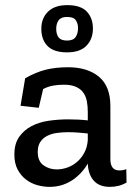

<svg xmlns="http://www.w3.org/2000/svg" viewBox="-20 -718 530 748"><path d="M78 -413Q120 -437 158.5 -446.5Q197 -456 245 -456Q321 -456 365.5 -419Q410 -382 410 -305V-98Q410 -54 445 -54Q459 -54 472 -59L473 -7Q445 10 408 10Q367 10 345.5 -14Q324 -38 322 -80V-81Q312 -63 297.5 -47Q283 -31 264.5 -18Q246 -5 223 2.5Q200 10 173 10Q150 10 126 3.5Q102 -3 82 -18Q62 -33 49 -57Q36 -81 36 -116Q36 -158 54.5 -184.5Q73 -211 102.5 -226.5Q132 -242 169.5 -247.5Q207 -253 245 -253Q265 -253 285 -252Q305 -251 322 -249V-282Q322 -304 318.5 -323Q315 -342 305 -356.5Q295 -371 276.5 -379.5Q258 -388 229 -388Q207 -388 187 -384.5Q167 -381 148 -371L131 -298L60 -306ZM342 -607Q342 -566 317 -540Q292 -514 241 -514Q190 -514 165.5 -538.5Q141 -563 141 -606Q141 -647 167 -672.5Q193 -698 242 -698Q295 -698 318.5 -672.5Q342 -647 342 -607ZM322 -198Q304 -200 284.5 -201.5Q265 -203 245 -203Q222 -203 201 -200Q180 -197 163.5 -188.5Q147 -180 137 -165Q127 -150 127 -126Q127 -90 149.5 -74Q172 -58 201 -58Q222 -58 243 -65.5Q264 -73 281 -88Q298 -103 309 -124Q320 -145 322 -172ZM284 -609Q284 -626 275.5 -639Q267 -652 241 -652Q218 -652 208.5 -639Q199 -626 199 -606Q199 -584 208.5 -572Q218 -560 241 -560Q265 -560 274.5 -573.5Q284 -587 284 -609Z"/></svg>

Font: Zilla Slab Medium
Style: Regular
Weight: 500
Designer: Typotheque.com
Foundry: Typotheque type foundry
Version: Version 1.1; 2017